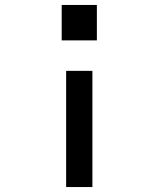

<svg xmlns="http://www.w3.org/2000/svg" viewBox="-20 -540 640 775"><path d="M229 -377V-520H371V-377ZM247 215V-254H353V215Z"/></svg>

Font: Iosevka SS04 Semibold Extended
Style: Regular
Weight: 600
Width: 7
Monospace: yes
Designer: Belleve Invis
Foundry: Belleve Invis
Version: Version 19.0.0; ttfautohint (v1.8.4)